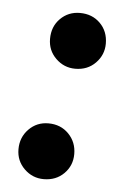

<svg xmlns="http://www.w3.org/2000/svg" viewBox="-41 -484 338 528"><g transform="rotate(5 127.5 -220.0)"><path d="M159 -298Q128 -298 105.5 -320Q83 -342 83 -374Q83 -408 105 -430Q127 -452 159 -452Q193 -452 215 -430Q237 -408 237 -374Q237 -343 215 -320.5Q193 -298 159 -298ZM99 12Q68 12 45.5 -10Q23 -32 23 -64Q23 -97 45 -119.5Q67 -142 99 -142Q133 -142 155 -119.5Q177 -97 177 -64Q177 -32 155 -10Q133 12 99 12Z"/></g></svg>

Font: Libre Bodoni Medium
Style: Italic
Weight: 500
Italic angle: -13°
Designer: Pablo Impallari, Rodrigo Fuenzalida
Foundry: Impallari Type
Version: Version 2.005;gftools[0.9.23]